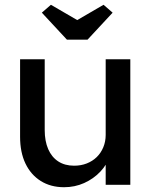

<svg xmlns="http://www.w3.org/2000/svg" viewBox="-20 -773 645 803"><path d="M64 -201V-525H167V-229Q167 -183 181.5 -149.5Q196 -116 223.5 -98Q251 -80 290 -80Q319 -80 343 -89.5Q367 -99 384.5 -116Q402 -133 412 -157Q422 -181 422 -209V-525H525V0H422V-110L440 -122Q428 -85 399.5 -55Q371 -25 332 -7.5Q293 10 248 10Q192 10 150.5 -16Q109 -42 86.5 -89Q64 -136 64 -201ZM260 -607 155 -720 193 -753 303 -689 413 -753 451 -720 346 -607Z"/></svg>

Font: Our Lexend
Style: Regular
Weight: 400
Designer: Bonnie Shaver-Troup, Thomas Jockin
Foundry: Lexend
Version: Version 1.007